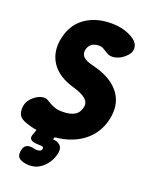

<svg xmlns="http://www.w3.org/2000/svg" viewBox="-192 -770 830 1067"><g transform="rotate(20 223.0 -237.0)"><path d="M453.6 -200Q441.8 -128 400.8 -79.3Q359.8 -30.6 297 -5.8Q234.2 19 155.4 19Q117.4 19 79.6 11.9Q41.8 4.8 8.4 -9.4Q-17 -21 -24 -41.7Q-31 -62.4 -26.4 -88Q-23.2 -108.4 -9.3 -126Q4.6 -143.6 23.3 -155.3Q42 -167 60.9 -169.5Q79.8 -172 93.4 -162.2Q114.2 -148.4 136.2 -139.7Q158.2 -131 188 -131Q235 -131 261.1 -147.2Q287.2 -163.4 293.6 -200Q297.4 -226 274.5 -245.5Q251.6 -265 195 -281.2Q108.4 -306.6 68.6 -363.7Q28.8 -420.8 40.6 -499Q56.4 -592 120.3 -639Q184.2 -686 277.8 -686Q360.8 -686 416.8 -646.2Q443.4 -626.2 443.8 -597.4Q444.2 -568.6 416.4 -545L411 -540Q387 -519.8 358.1 -514.3Q329.2 -508.8 306.8 -524.2Q293.2 -532.8 281.7 -539.4Q270.2 -546 255.8 -546Q228.2 -546 211.3 -532.7Q194.4 -519.4 190 -494Q187 -469.4 204.3 -454.2Q221.6 -439 264 -429.4Q367.4 -404 416.9 -344.7Q466.4 -285.4 453.6 -200ZM118 211.8Q105.8 211.8 93.8 209.8Q81.8 207.8 70.8 203.6Q50.4 195 46.3 179.9Q42.2 164.8 47 145.8V144.8Q51.8 126 63.8 118.6Q75.8 111.2 92.2 112.4Q103.2 112.8 111 115.1Q118.8 117.4 128.8 117.4Q154 117.4 156.4 100.8Q157.8 90.8 150 88.4Q142.2 86 123.8 86Q109.8 86 97 82.9Q84.2 79.8 77.8 71.3Q71.4 62.8 76.4 48L100 -20H211.8L192 31.4Q217.8 31.4 234.5 46.2Q251.2 61 246.2 90Q241.4 120.6 223.7 148.7Q206 176.8 179 194.3Q152 211.8 118 211.8Z"/></g></svg>

Font: Winky Sans
Style: Italic
Weight: 400
Italic angle: -8.97852°
Designer: Simon Atzbach
Foundry: typofactur
Version: Version 1.205